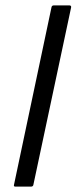

<svg xmlns="http://www.w3.org/2000/svg" viewBox="-20 -693 284 713"><path d="M104 -7Q103 0 95 0H37Q30 0 32 -7L171 -665Q172 -673 180 -673H238Q241 -673 243 -671Q245 -669 244 -665Z"/></svg>

Font: Glory
Style: Italic
Weight: 400
Italic angle: -12°
Designer: Robert Leuschke
Foundry: Robert Leuschke
Version: Version 1.011